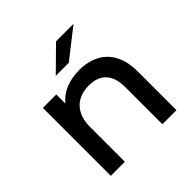

<svg xmlns="http://www.w3.org/2000/svg" viewBox="-190 -902 1063 1063"><g transform="rotate(-45 341.5 -370.5)"><path d="M378 -538C298 -538 232 -511 192 -461V-532H87V0H197V-272C197 -383 260 -440 355 -440C441 -440 491 -391 491 -292V0H601V-305C601 -464 507 -538 378 -538ZM365 -607 536 -741H399L263 -607Z"/></g></svg>

Font: Montserrat-Alt1 SemBd
Style: Regular
Weight: 600
Designer: Differentunic
Foundry: Differentunic
Version: Version 7.222